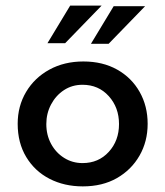

<svg xmlns="http://www.w3.org/2000/svg" viewBox="-20 -654 589 684"><path d="M43 -213Q43 -276 73 -326.5Q103 -377 156 -406Q209 -435 277 -435Q346 -435 397.5 -406Q449 -377 477.5 -326.5Q506 -276 506 -213Q506 -150 477 -99.5Q448 -49 396.5 -19.5Q345 10 275 10Q209 10 156.5 -17Q104 -44 73.5 -94.5Q43 -145 43 -213ZM145 -212Q145 -173 162 -141.5Q179 -110 208.5 -91.5Q238 -73 274 -73Q331 -73 367.5 -113Q404 -153 404 -212Q404 -271 367.5 -311.5Q331 -352 274 -352Q237 -352 208 -333Q179 -314 162 -282Q145 -250 145 -212ZM342 -634 212 -500H149L230 -634ZM497 -632 367 -498H304L385 -632Z"/></svg>

Font: Reem Kufi Ink
Style: Regular
Weight: 400
Designer: Khaled Hosny
Version: Version 1.7